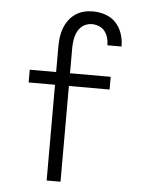

<svg xmlns="http://www.w3.org/2000/svg" viewBox="-53 -785 606 827"><g transform="rotate(5 250.0 -371.5)"><path d="M180 0V-414H66V-469H180V-579Q180 -599 182.5 -619Q185 -639 192 -658Q199 -677 211 -693.5Q223 -710 239.5 -721.5Q256 -733 275.5 -738Q295 -743 316 -743Q343 -743 369.5 -734Q396 -725 414.5 -705.5Q433 -686 442 -659Q451 -632 451 -605V-603H390V-604Q390 -620 385.5 -635.5Q381 -651 371.5 -663.5Q362 -676 346.5 -682Q331 -688 316 -688Q303 -688 291 -683.5Q279 -679 270 -670.5Q261 -662 255 -651Q249 -640 246 -628Q243 -616 241.5 -603.5Q240 -591 240 -579V-469H416V-414H240V0Z"/></g></svg>

Font: Iosevka Light
Style: Regular
Weight: 300
Monospace: yes
Designer: Belleve Invis
Foundry: Belleve Invis
Version: Version 32.5.0; ttfautohint (v1.8.4)